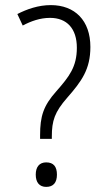

<svg xmlns="http://www.w3.org/2000/svg" viewBox="-20 -815 420 752"><path d="M179 -795C130 -795 85 -779 48 -760L69 -715C101 -732 137 -745 176 -745C242 -745 281 -703 281 -628C281 -553 251 -515 201 -458C150 -401 137 -360 137 -285V-271H183V-280C183 -342 194 -376 243 -432C300 -497 334 -544 334 -631C334 -735 273 -795 179 -795ZM161 -83C189 -83 203 -100 203 -131C203 -162 190 -179 161 -179C134 -179 120 -161 120 -131C120 -101 134 -83 161 -83Z"/></svg>

Font: Noto Sans Kannada UI Condensed Light
Style: Regular
Weight: 300
Width: 3
Designer: Jelle Bosma - Monotype Design Team
Foundry: Monotype Imaging Inc.
Version: Version 2.005